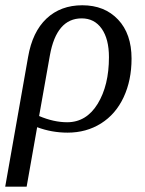

<svg xmlns="http://www.w3.org/2000/svg" viewBox="-45 -489 545 722"><path d="M209 9.8Q149.4 9.8 94.7 -10.7L55.2 212.9H-25.4L60.5 -273.9Q76.7 -369.1 129.9 -419.2Q183.1 -469.2 264.6 -469.2Q348.1 -469.2 398.9 -415.5Q449.7 -361.8 449.7 -268.6Q449.7 -187 419.9 -123.3Q390.1 -59.6 335 -24.9Q279.8 9.8 209 9.8ZM207.5 -29.3Q279.8 -29.3 322.3 -98.6Q364.7 -168 364.7 -273.9Q364.7 -342.3 337.4 -381.1Q310.1 -419.9 262.2 -419.9Q167.5 -419.9 142.6 -280.8L102.1 -52.7Q157.2 -29.3 207.5 -29.3Z"/></svg>

Font: Tinos
Style: Italic
Weight: 400
Italic angle: -16.333°
Designer: Steve Matteson
Foundry: Monotype Imaging Inc.
Version: Version 1.32